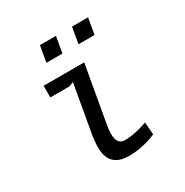

<svg xmlns="http://www.w3.org/2000/svg" viewBox="-173 -889 997 1036"><g transform="rotate(-30 325.0 -371.0)"><path d="M315.5 -196.5Q311 -170.5 310.2 -148.5Q309.5 -126.5 314.2 -110.5Q319 -94.5 330 -85.5Q341 -76.5 359.5 -76.5Q384 -76.5 408 -80.5Q432 -84.5 451.5 -89.8Q471 -95 484 -99.5Q497 -104 500 -105L506 -28Q503 -26.5 488.8 -20.5Q474.5 -14.5 452.5 -8.2Q430.5 -2 401.5 3.2Q372.5 8.5 339.5 8.5Q290.5 8.5 263 -7.5Q235.5 -23.5 223.8 -51.8Q212 -80 212.8 -118.5Q213.5 -157 221.5 -201.5L272 -488.5L244.5 -477.5H125V-550H378L325 -250.5ZM217.5 -750H317.5L300 -650H200ZM417.5 -750H517.5L500 -650H400Z"/></g></svg>

Font: B612 Mono
Style: Italic
Weight: 400
Italic angle: -10°
Version: Version 1.005